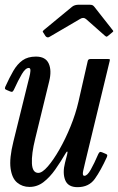

<svg xmlns="http://www.w3.org/2000/svg" viewBox="-33 -764 488 794"><path d="M-11 -405.5Q6 -443 22.2 -471Q38.5 -499 60.2 -514.5Q82 -530 115.5 -530Q155.5 -530 168.5 -501.2Q181.5 -472.5 170.5 -428L112.5 -190Q97 -127.5 99 -88.2Q101 -49 125.5 -49Q141.5 -49 164.8 -75.8Q188 -102.5 213 -146.2Q238 -190 259 -241.8Q280 -293.5 291.5 -343.5L330 -512.5Q332 -520 341.5 -520H412Q419.5 -520 420.8 -518.8Q422 -517.5 420.5 -511.5L320 -96Q315.5 -78 311 -57.5Q306.5 -37 316 -37Q328 -37 342.2 -62.2Q356.5 -87.5 373.5 -127Q376.5 -133 379.5 -135Q382.5 -137 389.5 -134L402.5 -128.5Q409 -126 410.2 -123.5Q411.5 -121 409 -114.5Q383.5 -58.5 359 -24.2Q334.5 10 287.5 10Q248 10 236.5 -19.5Q225 -49 236 -91.5L244.5 -124.5Q247.5 -136 245.2 -137Q243 -138 239 -131Q218 -95 195.5 -63Q173 -31 147 -11Q121 9 89 9Q59.5 9 38 -8.8Q16.5 -26.5 10.8 -67.5Q5 -108.5 22.5 -179L83 -424Q84.5 -430.5 88.2 -444.5Q92 -458.5 92.8 -470.8Q93.5 -483 86 -483Q72.5 -483 57.5 -457.8Q42.5 -432.5 24.5 -393Q21.5 -387 18.5 -385Q15.5 -383 8.5 -386L-4.5 -391.5Q-11 -394 -12.2 -396.5Q-13.5 -399 -11 -405.5ZM155 -615 147.5 -627Q143 -632.5 143.8 -634.5Q144.5 -636.5 151 -642L265 -736Q275.5 -744.5 293 -744.5H335.5Q345.5 -744.5 349.5 -742.5Q353.5 -740.5 357 -736L432.5 -640Q435.5 -636.5 435.5 -635Q435.5 -633.5 430.5 -629.5L416 -617.5Q409.5 -612 407.5 -612.2Q405.5 -612.5 400 -617L323 -685Q312 -694.5 298 -685.5L172.5 -612Q162.5 -605.5 155 -615Z"/></svg>

Font: Besley* Condensed
Style: Italic
Weight: 400
Width: 3
Italic angle: -13°
Designer: Owen Earl
Foundry: indestructible type*
Version: Version 3.000; ttfautohint (v1.8.3)